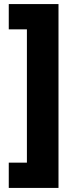

<svg xmlns="http://www.w3.org/2000/svg" viewBox="-20 -754 364 942"><path d="M23 168V44H112V-610H23V-734H267V168Z"/></svg>

Font: Noto Sans Thai Looped UI Black
Style: Regular
Weight: 900
Designer: Cadson Demak Team
Foundry: Cadson Demak Co., Ltd.
Version: Version 1.000